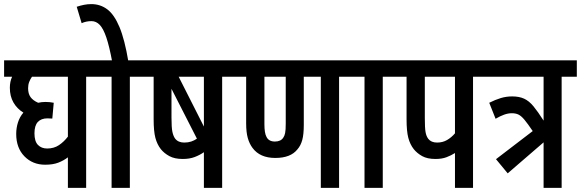

<svg xmlns="http://www.w3.org/2000/svg" viewBox="-20 -916 2832 936"><path d="M474 -542H400V0H311V-149Q290 -133 264 -123Q238 -113 200 -113Q139 -113 99 -154Q59 -195 59 -263Q59 -292 67.5 -319Q76 -346 94 -367Q63 -386 45.5 -416.5Q28 -447 28 -488Q28 -518 39 -542H0V-622H474ZM148 -266Q148 -227 165 -209.5Q182 -192 210 -192Q243 -192 267.5 -208.5Q292 -225 311 -250V-542H136Q128 -531 122.5 -517Q117 -503 117 -486Q117 -459 129 -442.5Q141 -426 166 -415Q183 -419 202 -419Q223 -419 242 -415L235 -338Q226 -339 211 -339Q181 -339 164.5 -321.5Q148 -304 148 -266Z M613 -542V0H524V-542H462V-622H687V-542ZM527 -615Q513 -690 498.5 -733Q484 -776 466.5 -794.5Q449 -813 426 -813Q400 -813 378 -803L354 -883Q372 -889 389.5 -892.5Q407 -896 425 -896Q469 -896 503 -870.5Q537 -845 562.5 -784Q588 -723 606 -615Z M1137 -622V-542H1063V0H974V-174Q954 -160 929 -150.5Q904 -141 871 -141Q831 -141 805.5 -155Q780 -169 764 -189Q746 -212 737.5 -244Q729 -276 729 -335V-542H675V-622ZM974 -542H851L974 -299ZM834 -240Q849 -221 878 -221Q897 -221 912 -226Q927 -231 940 -240L816 -483V-343Q816 -294 820.5 -273Q825 -252 834 -240Z M1633 -542V0H1544V-542H1461V-307Q1461 -261 1453.5 -233.5Q1446 -206 1430 -188Q1397 -146 1322 -146Q1247 -146 1211 -195Q1196 -215 1188 -243Q1180 -271 1180 -315V-542H1125V-622H1707V-542ZM1320 -226Q1349 -226 1361 -245Q1367 -253 1370 -267.5Q1373 -282 1373 -314V-542H1269V-311Q1269 -267 1279 -249Q1290 -226 1320 -226Z M1846 -542V0H1757V-542H1695V-622H1920V-542Z M2286 -542V0H2198V-170Q2179 -158 2156.5 -149.5Q2134 -141 2103 -141Q2063 -141 2038 -155Q2013 -169 1997 -189Q1979 -212 1970.5 -244Q1962 -276 1962 -335V-542H1908V-622H2361V-542ZM2198 -542H2051V-340Q2051 -293 2054.5 -272.5Q2058 -252 2068 -239Q2082 -221 2111 -221Q2138 -221 2159.5 -233.5Q2181 -246 2198 -266Z M2455 -71 2398 -140 2577 -277Q2552 -314 2536.5 -332.5Q2521 -351 2507.5 -357.5Q2494 -364 2475 -364Q2457 -364 2437.5 -357Q2418 -350 2396 -337L2365 -415Q2395 -430 2421.5 -438Q2448 -446 2477 -446Q2511 -446 2535 -435Q2559 -424 2580.5 -398Q2602 -372 2630 -328V-542H2349V-622H2792V-542H2718V0H2630V-222Z"/></svg>

Font: Noto Sans ExtraCondensed Medium
Style: Regular
Weight: 500
Width: 2
Designer: Monotype Design Team
Foundry: Monotype Imaging Inc.
Version: Version 2.013; ttfautohint (v1.8.4.7-5d5b)